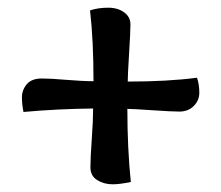

<svg xmlns="http://www.w3.org/2000/svg" viewBox="-20 -501 575 499"><path d="M261 -481Q286 -481 302.5 -469Q319 -457 319 -438Q319 -418 315.5 -362Q312 -306 312 -289Q416 -289 492 -299Q498 -282 498 -260Q498 -240 483.5 -225.5Q469 -211 446 -211Q427 -211 376 -214.5Q325 -218 311 -218Q311 -116 320 -28Q291 -22 273 -22Q250 -22 232.5 -33Q215 -44 215 -66Q215 -90 218.5 -139Q222 -188 222 -219Q129 -218 41 -210Q37 -230 37 -248Q37 -267 49.5 -282Q62 -297 89 -297Q111 -297 152.5 -293.5Q194 -290 223 -290Q223 -396 214 -474Q235 -481 261 -481Z"/></svg>

Font: Overlock
Style: Bold
Weight: 700
Designer: Dario Muhafara
Foundry: Dario Manuel Muhafara
Version: Version 1.002